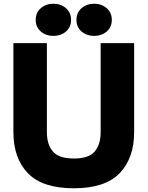

<svg xmlns="http://www.w3.org/2000/svg" viewBox="-20 -995 794 1032"><path d="M52 -285V-763H232V-285Q232 -219 264 -181Q296 -143 377 -143Q458 -143 489.5 -181Q521 -219 521 -285V-763H701V-285Q701 -145 623 -64Q545 17 377 17Q208 17 130 -64Q52 -145 52 -285ZM172 -888Q172 -927 199.5 -951Q227 -975 267 -975Q307 -975 334.5 -951Q362 -927 362 -888Q362 -849 334.5 -825.5Q307 -802 267 -802Q227 -802 199.5 -825.5Q172 -849 172 -888ZM391 -888Q391 -927 418.5 -951Q446 -975 486 -975Q526 -975 553.5 -951Q581 -927 581 -888Q581 -849 553.5 -825.5Q526 -802 486 -802Q446 -802 418.5 -825.5Q391 -849 391 -888Z"/></svg>

Font: Open Sauce One Black
Style: Regular
Weight: 900
Designer: Alfredo Marco Pradil
Foundry: Creative Sauce Fz LLC
Version: Version 1.477